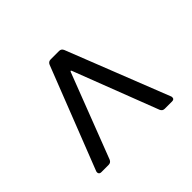

<svg xmlns="http://www.w3.org/2000/svg" viewBox="-101 -830 653 653"><g transform="rotate(-45 225.0 -503.5)"><path d="M89.8 -307.1H55.2Q48.3 -307.1 45.7 -311.3Q43 -315.4 44.9 -321.8L189 -689.9Q193.4 -700.2 204.1 -700.2H245.1Q255.4 -700.2 259.8 -689.9L404.8 -321.8Q405.8 -320.8 405.8 -315.9Q405.8 -307.1 395 -307.1H359.9Q349.6 -307.1 345.2 -316.9L228 -621.1Q225.1 -628.4 222.2 -621.1L105 -316.9Q100.6 -307.1 89.8 -307.1Z"/></g></svg>

Font: Barlow
Style: Regular
Weight: 400
Designer: Jeremy Tribby
Foundry: Jeremy Tribby
Version: Version 1.101